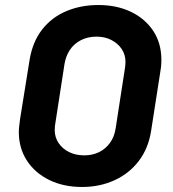

<svg xmlns="http://www.w3.org/2000/svg" viewBox="-20 -733 688 765"><path d="M307 12Q233 12 176 -16Q119 -44 87 -93.5Q55 -143 55 -207Q55 -220 57 -234.5Q59 -249 60 -259L98 -495Q110 -567 148 -615.5Q186 -664 244 -688.5Q302 -713 372 -713Q445 -713 501.5 -686Q558 -659 590.5 -610Q623 -561 623 -494Q623 -479 621.5 -465.5Q620 -452 618 -442L582 -211Q571 -141 532.5 -91Q494 -41 435.5 -14.5Q377 12 307 12ZM316 -114Q348 -114 374 -126.5Q400 -139 418 -163.5Q436 -188 441 -223L477 -456Q478 -461 479 -470Q480 -479 480 -486Q480 -515 465 -537.5Q450 -560 424 -573.5Q398 -587 365 -587Q329 -587 301.5 -572.5Q274 -558 258 -533.5Q242 -509 237 -478L201 -245Q200 -241 199 -231.5Q198 -222 198 -215Q198 -186 213.5 -163Q229 -140 255.5 -127Q282 -114 316 -114Z"/></svg>

Font: MuseoModerno Thin SemiBold
Style: Italic
Weight: 600
Italic angle: -9°
Version: Version 1.003